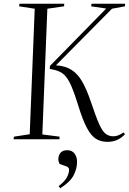

<svg xmlns="http://www.w3.org/2000/svg" viewBox="-20 -750 694 1034"><path d="M559 14Q524 14 497.5 -2Q471 -18 448 -61Q425 -104 400 -186Q382 -244 367 -280Q352 -316 336 -336Q320 -356 299 -365Q278 -374 248 -379L249 -395L552 -704L471 -716L473 -730H654L653 -716L583 -703L283 -400V-398Q332 -395 365.5 -373.5Q399 -352 423 -310Q447 -268 469 -203Q496 -122 514 -82Q532 -42 549.5 -29Q567 -16 591 -16Q617 -16 645 -37L653 -27Q615 14 559 14ZM53 0 55 -14 140 -27 167 -703 83 -716 85 -730H326L325 -716L235 -703L208 -26L301 -14L300 0ZM304 264 296 252Q328 228 340 205.5Q352 183 352 164Q352 152 338 146L301 133Q288 109 299 84Q310 59 342 59Q368 59 381.5 77Q395 95 395 122Q395 159 376 195Q357 231 304 264Z"/></svg>

Font: Literata 72pt Light
Style: Italic
Weight: 300
Italic angle: -2°
Designer: Latin by Veronika Burian and Jose Scaglione. Greek by Irene Vlachou. Cyrillic by Vera Evstafieva
Foundry: TypeTogether
Version: Version 3.002